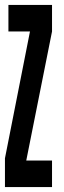

<svg xmlns="http://www.w3.org/2000/svg" viewBox="-23 -755 257 775"><path d="M-3 0H187V-107H83L187 -628V-735H11V-628H98L-3 -116Z"/></svg>

Font: League Gothic Condensed
Style: Regular
Weight: 400
Width: 3
Designer: Tyler Finck
Foundry: The League of Moveable Type
Version: Version 1.001;PS 001.001;hotconv 1.0.56;makeotf.lib2.0.21325